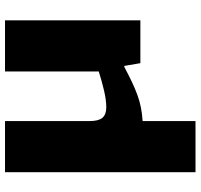

<svg xmlns="http://www.w3.org/2000/svg" viewBox="-37 -543 800 766"><g transform="rotate(-90 363.0 -160.0)"><path d="M59 -540H263V-202Q263 -167 276 -151.5Q289 -136 318 -136Q347 -136 385 -145Q423 -154 461 -166V-540H665V0H494L483 -64H479Q445 -46 418.5 -33.5Q392 -21 367.5 -12Q343 -3 318 2Q293 7 263 9V220H59Z"/></g></svg>

Font: Encode Sans Wide
Style: ExtraBold
Weight: 800
Designer: Pablo Impallari, Andres Torresi
Foundry: Pablo Impallari, Andres Torresi
Version: Version 1.000; ttfautohint (v1.00) -l 8 -r 50 -G 200 -x 14 -